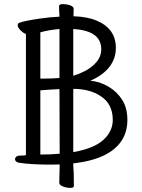

<svg xmlns="http://www.w3.org/2000/svg" viewBox="-20 -790 690 933"><path d="M106 -36V-625Q93 -629 79.5 -643Q66 -657 66 -666.5Q66 -676 73 -679Q99 -689 176 -700Q223 -707 269 -709Q267 -739 267 -761Q267 -770 285.5 -770Q304 -770 321 -764Q338 -758 338 -747L337 -711Q404 -709 449 -690Q543 -651 543 -557Q543 -481 476 -430Q447 -409 419 -398Q467 -393 508 -368.5Q549 -344 574 -304.5Q599 -265 599 -207.5Q599 -150 572 -108Q513 -16 336 4V14Q339 41 339 114Q339 123 321 123Q303 123 285.5 116Q268 109 268 98L270 15V9Q249 10 227 10Q134 10 73 1Q53 -3 53 -17Q53 -23 59 -28.5Q65 -34 81.5 -34Q98 -34 106 -36ZM336 -51Q449 -70 495 -123Q528 -161 528 -207Q528 -287 466 -325Q417 -356 346 -358H336ZM336 -422Q363 -430 387 -442Q423 -459 447.5 -487Q472 -515 472 -551Q472 -641 336 -649V-647ZM269 -357Q223 -355 176 -351V-39Q227 -39 270 -43ZM269 -649Q220 -645 176 -633V-408H189Q235 -408 269 -411Z"/></svg>

Font: QiushuiShotai
Style: Regular
Weight: 600
Designer: Fontworks Inc.
Foundry: Fontworks Inc.
Version: Version 1.250